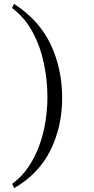

<svg xmlns="http://www.w3.org/2000/svg" viewBox="-20 -872 490 1004"><path d="M305 -359Q305 -211 244.5 -87.5Q184 36 54 112L44 89Q95 52 130 -1Q165 -54 187 -115.5Q209 -177 218.5 -241.5Q228 -306 228 -365Q228 -448 210.5 -535.5Q193 -623 152.5 -700.5Q112 -778 43 -830L53 -852Q184 -768 244.5 -640.5Q305 -513 305 -359Z"/></svg>

Font: Kaisei HarunoUmi
Style: Regular
Weight: 400
Designer: Font-Kai, 金井和夫
Foundry: KAZUO KANAI
Version: Version 5.003